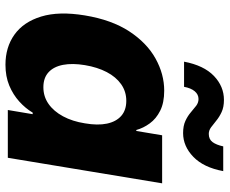

<svg xmlns="http://www.w3.org/2000/svg" viewBox="-86 -714 808 675"><g transform="rotate(90 317.5 -376.0)"><path d="M207 8.3Q145.5 8.3 101.1 -23.4Q56.6 -55.2 37.6 -117.4Q18.6 -179.7 33.7 -271Q49.3 -365.2 89.8 -427Q130.4 -488.8 185.3 -519.3Q240.2 -549.8 298.3 -549.8Q340.8 -549.8 368.9 -535.6Q397 -521.5 413.3 -499Q429.7 -476.6 436.5 -451.7H439.9L455.1 -542.5H624L534.2 0H366.2L380.9 -87.4H375.5Q360.4 -62 336.4 -40.3Q312.5 -18.6 280.3 -5.1Q248 8.3 207 8.3ZM286.1 -125Q318.8 -125 344.7 -143.1Q370.6 -161.1 388.4 -194.1Q406.2 -227.1 413.1 -271Q420.9 -315.9 414.1 -348.4Q407.2 -380.9 387 -398.7Q366.7 -416.5 334 -416.5Q301.3 -416.5 275.6 -398.4Q250 -380.4 232.9 -347.7Q215.8 -314.9 208.5 -271Q201.2 -227.1 207.5 -194.1Q213.9 -161.1 233.6 -143.1Q253.4 -125 286.1 -125ZM447.3 -616.2Q421.9 -616.2 404.5 -624.3Q387.2 -632.3 374.5 -643.3Q361.8 -654.3 351.1 -662.4Q340.3 -670.4 327.6 -670.4Q311.5 -670.4 300.3 -657Q289.1 -643.6 284.7 -619.6H196.3Q209.5 -689 246.3 -724.4Q283.2 -759.8 330.6 -759.8Q356 -759.8 373.3 -751.7Q390.6 -743.7 403.3 -733.2Q416 -722.7 427 -714.6Q438 -706.5 450.2 -706.5Q469.2 -706.5 479 -719.7Q488.8 -732.9 494.1 -757.3H581.1Q568.4 -688.5 531 -652.3Q493.7 -616.2 447.3 -616.2Z"/></g></svg>

Font: Inter 16pt ExtraBold
Style: Italic
Weight: 800
Italic angle: -9.3988°
Version: Version 4.001;git-66647c0bb